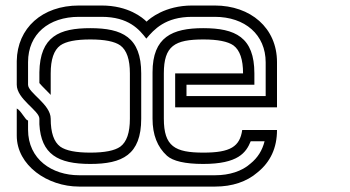

<svg xmlns="http://www.w3.org/2000/svg" viewBox="-20 -687 1290 707"><path d="M519.8 -607.3C506.1 -621 453.5 -666.7 354.2 -666.7H270.8C135 -666.7 43.6 -583.5 41.7 -462.5V-375C41.7 -321.8 125 -279.8 125 -250V-229.2C131.3 -119.3 192.9 -83.3 312.5 -83.3C430.1 -83.3 500 -116.7 500 -250V-416.7C500 -550 430.1 -583.3 312.5 -583.3C198.8 -583.3 127.2 -553.3 125 -420.8V-381.2C132.2 -371.6 163.1 -342.3 166.7 -337.5V-416.7C166.7 -467.7 178.1 -502.1 202.1 -519.8C222.9 -534.4 259.4 -541.7 312.5 -541.7C365.6 -541.7 402.1 -534.4 422.9 -519.8C446.9 -502.1 458.3 -467.7 458.3 -416.7V-250C458.3 -199 446.9 -164.6 422.9 -146.9C402.1 -132.3 365.6 -125 312.5 -125C259.4 -125 222.9 -132.3 202.1 -146.9C178.1 -164.6 166.7 -199 166.7 -250C166.7 -303.2 83.3 -345.2 83.3 -375V-458.3C83.3 -561.5 159.5 -625 270.8 -625H354.2C453.8 -625 492.8 -578.5 518.8 -544.8C547.1 -578.3 588.4 -625 687.5 -625H770.8C882.5 -625 958.3 -559.1 958.3 -457.3V-333.3H666.7V-375H916.7V-416.7C916.7 -550 846.5 -583.3 728.1 -583.3C614.6 -583.3 541.7 -550.8 541.7 -420.8V-250C541.7 -190.6 559.4 -145.8 594.8 -113.5C616.7 -93.8 661.5 -83.3 728.1 -83.3C857.4 -83.3 886.3 -125.4 903.1 -166.7H954.2C945.8 -133.3 929.2 -106.3 902.1 -84.4C870.8 -56.3 824 -41.7 772.9 -41.7H270.8C172.2 -41.7 83.3 -100 83.3 -209.4V-242.7C83.3 -243.8 83.3 -243.8 82.3 -243.8C74.2 -243.8 56.1 -281.7 41.7 -287.5V-187.5C41.7 -77.8 155 0 270.8 0H772.9C834.4 0 888.5 -17.7 928.1 -52.1C976 -90.6 1000 -142.7 1000 -208.3H871.9C863.2 -147.3 828.7 -125 729.2 -125C624.1 -125 583.3 -147.9 583.3 -250V-416.7C583.3 -518.3 623.4 -541.7 729.2 -541.7C781.2 -541.7 818.8 -534.4 839.6 -519.8C863.5 -502.1 875 -467.7 875 -416.7H625V-291.7H1000V-458.3C1000 -584.3 902.7 -666.7 770.8 -666.7H687.5C586.9 -666.7 530.6 -618.1 519.8 -607.3Z"/></svg>

Font: Sportrop
Style: Regular
Weight: 500
Version: Version 0.9